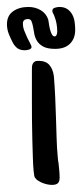

<svg xmlns="http://www.w3.org/2000/svg" viewBox="-64 -522 232 541"><path d="M104 -21.5Q104 -10.3 98.9 -5.6Q93.8 -1 82.5 -1Q76.7 -1 69.6 -2.4Q62.5 -3.9 55.7 -6.6Q48.8 -9.3 43 -13.2Q37.1 -17.1 34.2 -22Q32.2 -24.9 30.8 -40Q29.3 -55.2 28.6 -77.6Q27.8 -100.1 27.1 -127.9Q26.4 -155.8 26.1 -184.1Q25.9 -212.4 25.9 -239.3Q25.9 -266.1 25.9 -286.1V-323.7Q25.9 -328.6 26.1 -333.5Q26.4 -338.4 28.1 -342Q29.8 -345.7 33.4 -348.1Q37.1 -350.6 43.9 -350.6Q65.4 -350.6 75.4 -338.6Q85.4 -326.7 87.9 -306.6Q90.3 -276.9 91.6 -247.3Q92.8 -217.8 93.8 -187.5Q94.7 -160.2 95.5 -133.5Q96.2 -106.9 98.6 -80.6Q99.1 -75.2 99.6 -70.3Q100.1 -65.4 101.1 -60.5Q102.1 -50.8 103 -41.3Q104 -31.7 104 -21.5ZM147.9 -438Q147.9 -413.6 133.3 -398.9Q118.7 -384.3 91.3 -384.3Q70.3 -384.3 58.6 -390.4Q46.9 -396.5 40.8 -406Q34.7 -415.5 32.7 -426.3Q30.8 -437 29.1 -446.5Q27.3 -456.1 24.7 -462.2Q22 -468.3 15.1 -468.3Q0.5 -468.3 0.5 -455.6Q0.5 -445.8 4.4 -435.5Q8.3 -425.3 12.7 -416Q17.1 -406.7 21 -399.7Q24.9 -392.6 24.9 -390.1Q24.9 -384.3 17.8 -382.3Q10.7 -380.4 6.3 -380.4Q-6.3 -380.4 -13.7 -385.3Q-21 -390.1 -26.9 -399.9Q-33.7 -412.6 -39.1 -426Q-44.4 -439.5 -44.4 -453.6Q-44.4 -478 -27.1 -490.2Q-9.8 -502.4 16.1 -502.4Q35.2 -502.4 50.5 -493.4Q65.9 -484.4 71.8 -467.3Q72.8 -463.9 73.7 -456.1Q74.7 -448.2 76.7 -440.2Q78.6 -432.1 81.8 -425.8Q85 -419.4 90.3 -419.4Q92.8 -419.4 94.2 -421.6Q95.7 -423.8 96.4 -426.5Q97.2 -429.2 97.2 -431.6Q97.2 -434.1 97.2 -435.1Q97.2 -445.3 95.2 -455.8Q93.3 -466.3 89.4 -476.1Q87.9 -480.5 85.7 -484.1Q83.5 -487.8 83.5 -491.7Q83.5 -498 90.6 -500.2Q97.7 -502.4 103 -502.4Q116.7 -502.4 125.5 -496.6Q134.3 -490.7 139.4 -481.4Q144.5 -472.2 146.2 -460.7Q147.9 -449.2 147.9 -438Z"/></svg>

Font: Just Another Hand
Style: Regular
Weight: 400
Designer: Astigmatic (AOETI)
Foundry: Astigmatic (AOETI)
Version: Version 1.001